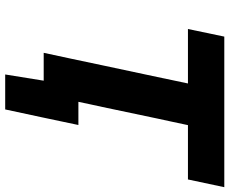

<svg xmlns="http://www.w3.org/2000/svg" viewBox="-94 -660 905 758"><g transform="rotate(90 359.0 -280.5)"><path d="M188 0Q200.5 -57 211.8 -110.8Q223 -164.5 237.5 -232.5L283.5 -448.5Q290.5 -482 296.8 -511.8Q303 -541.5 309 -569.5H94L124 -713H718.5L688 -569.5H473.5Q467.5 -541.5 461.2 -511.8Q455 -482 447.5 -448.5L402 -232.5Q396.5 -206.5 391.2 -183Q386 -159.5 381.5 -137H473Q465.5 -101 457.5 -63.5Q449.5 -26 442 10Q426.5 81.5 411.5 152H273.5L298 0Z"/></g></svg>

Font: Commissioner
Style: Bold Italic
Weight: 700
Italic angle: -12°
Designer: Kostas Bartsokas
Foundry: Kostas Bartsokas
Version: Version 1.000; ttfautohint (v1.8.3)